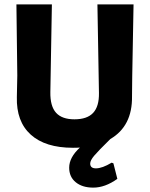

<svg xmlns="http://www.w3.org/2000/svg" viewBox="-20 -665 684 877"><path d="M406 192Q356 192 326 167.5Q296 143 296 101Q296 54 345 9Q335 10 313 10Q187 10 120.5 -50Q54 -110 57 -222L59 -320L55 -645H217L210 -244Q209 -180 236 -150Q263 -120 320 -120Q378 -120 405.5 -149.5Q433 -179 432 -240L425 -645H590L584 -318L583 -225Q585 -89 484 -30Q428 25 410 46.5Q392 68 392 82Q392 104 418 104Q447 104 490 78L498 81L516 152Q460 192 406 192Z"/></svg>

Font: Alegreya Sans SC ExtraBold
Style: Regular
Weight: 800
Designer: Juan Pablo del Peral
Foundry: Huerta Tipografica
Version: Version 2.007